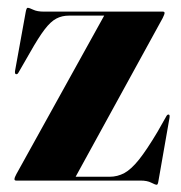

<svg xmlns="http://www.w3.org/2000/svg" viewBox="-20 -474 476 504"><path d="M407 -426.5 178.5 -10H267.5Q288.5 -10 306.5 -19.8Q324.5 -29.5 345 -55.2Q365.5 -81 393.5 -128L417 -169.5Q420 -174.5 423.5 -173Q426 -172.5 425 -165L396 0.5Q394.5 11 391.5 11Q387.5 11 377 5.5Q366.5 0 348.5 0H22.5Q18 0 18 -3.5Q18 -8 23 -17L253.5 -433H161Q142.5 -433 127.8 -425.2Q113 -417.5 97 -396.5Q81 -375.5 59 -336.5L28.5 -283.5Q25.5 -278 21.5 -279.5Q18.5 -280.5 19.5 -288L47.5 -442.5Q49.5 -453.5 52.5 -453.5Q57 -453.5 67.2 -448.5Q77.5 -443.5 95 -443.5H407.5Q412 -443.5 412 -440Q412 -436.5 407 -426.5Z"/></svg>

Font: Fraunces 144pt S000
Style: Bold
Weight: 700
Version: Version 1.000; ttfautohint (v1.8.3)